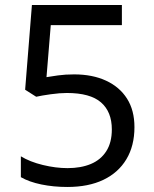

<svg xmlns="http://www.w3.org/2000/svg" viewBox="-20 -734 612 764"><path d="M275 -438Q348 -438 402 -413Q456 -388 485.5 -341.5Q515 -295 515 -228Q515 -154 483 -100.5Q451 -47 391.5 -18.5Q332 10 248 10Q193 10 144.5 0Q96 -10 63 -29V-112Q99 -90 150.5 -77.5Q202 -65 249 -65Q302 -65 341.5 -81.5Q381 -98 403 -132.5Q425 -167 425 -219Q425 -289 382 -326.5Q339 -364 246 -364Q218 -364 182 -359Q146 -354 124 -349L80 -377L107 -714H465V-634H182L165 -427Q182 -430 211 -434Q240 -438 275 -438Z"/></svg>

Font: Noto Sans Hebrew
Style: Regular
Weight: 400
Designer: Monotype Design Team
Foundry: Monotype Imaging Inc.
Version: Version 2.003;January 10, 2023;FontCreator 14.0.0.2877 64-bi